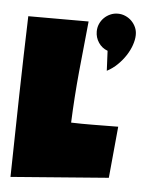

<svg xmlns="http://www.w3.org/2000/svg" viewBox="-52 -792 599 805"><g transform="rotate(5 247.5 -389.5)"><path d="M454.1 -278.3 433.6 -61.5 22.5 -29.3Q25.4 -199.7 29.1 -368.2Q32.7 -536.6 38.1 -707H292Q280.8 -600.1 270.5 -493.4Q260.3 -386.7 255.9 -278.3Q278.8 -277.3 301.3 -277.3Q323.7 -277.3 346.7 -277.3Q374 -277.3 400.4 -277.8Q426.8 -278.3 454.1 -278.3ZM493.9 -665.9Q493.5 -647.5 485.8 -625.1Q478.2 -602.8 464.1 -581.1Q450.1 -559.4 430.3 -540Q410.6 -520.6 385.9 -507.7Q385.9 -508.1 385.5 -516.9Q385.1 -525.7 384.5 -538.4Q384 -551.2 383.2 -565.6Q382.4 -580.1 382 -591.5Q357.8 -600.5 343.7 -621.6Q329.6 -642.8 329.6 -668.2Q329.6 -685 336 -699.9Q342.5 -714.8 353.6 -725.9Q364.8 -737.1 379.7 -743.7Q394.5 -750.4 411.7 -750.4Q428.5 -750.4 443.6 -743.7Q458.7 -737.1 469.8 -725.9Q480.9 -714.8 487.6 -699.9Q494.2 -685 493.9 -668.2Z"/></g></svg>

Font: Luckiest Guy RUS-BEL-UKR
Style: Regular
Weight: 400
Designer: Astigmatic (AOETI)
Foundry: Astigmatic (AOETI)
Version: Version 1.00 March 11, 2019, initial release